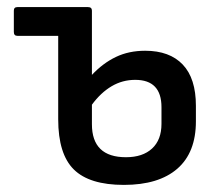

<svg xmlns="http://www.w3.org/2000/svg" viewBox="-20 -509 624 541"><path d="M329 12Q232 12 188 -31.5Q144 -75 144 -173V-408H29Q19 -408 19 -419V-479Q19 -489 29 -489H228Q239 -489 239 -479V-298Q270 -331 306.5 -348.5Q343 -366 389 -366Q458 -366 495 -327Q532 -288 532 -211V-167Q532 -79 479.5 -33.5Q427 12 329 12ZM239 -159Q239 -66 335 -66Q382 -66 408.5 -90.5Q435 -115 435 -160V-207Q435 -284 361 -284Q325 -284 294.5 -266Q264 -248 239 -214Z"/></svg>

Font: Sofia Sans Medium
Style: Regular
Weight: 500
Designer: Botio Nikoltchev, Ani Petrova
Foundry: lettersoup
Version: Version 4.101; ttfautohint (v1.8.4.7-5d5b)